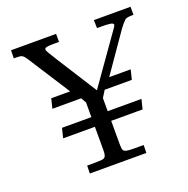

<svg xmlns="http://www.w3.org/2000/svg" viewBox="-120 -782 880 897"><g transform="rotate(-20 319.5 -333.5)"><path d="M27.1 -627 28.1 -667H252V-627H227.1Q201.4 -627 190.7 -624.6Q179.9 -622.3 179.9 -614Q179.9 -607.2 214.1 -554L341.1 -354L516.1 -602.1Q522 -611.8 522 -614Q522 -622.3 506.6 -624.6Q491.2 -627 457 -627H440.9L439.9 -667H622.1V-627H616.9Q587.4 -627 579.6 -619.6Q565.7 -606.7 550 -585L416 -392.1H522.9L511 -344H376L355 -310.1V-245.1H522.9L511 -197H355V-85Q355 -52.5 360.7 -48.1Q366.5 -43.7 373.8 -41.7Q383.8 -39.1 413.1 -39.1H459L458 0H177L178 -39.1H218Q254.9 -39.1 261.4 -43.3Q267.8 -47.6 269.3 -50.5Q270.8 -53.5 272 -58.6Q273.9 -65.2 273.9 -83V-197H116L127.9 -245.1H273.9V-318.1L259 -344H116L127.9 -392.1H221.9L110.1 -565.9Q106.9 -570.8 101.4 -579.6Q95.9 -588.4 93.4 -592.3Q90.8 -596.2 86.4 -602.5L80.6 -610.8Q70.6 -625 57.1 -626Q54.9 -626 48.8 -626.5Q42.7 -627 39.1 -627Z"/></g></svg>

Font: Linden Hill
Style: Italic
Weight: 400
Italic angle: -5.60001°
Version: Version 1.201